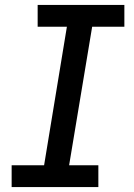

<svg xmlns="http://www.w3.org/2000/svg" viewBox="-20 -755 540 775"><path d="M27 0V-88H158L250 -647H132V-735H482V-647H352L259 -88H377V0Z"/></svg>

Font: Iosevka Slab Semibold Oblique
Style: Regular
Weight: 600
Italic angle: -9°
Monospace: yes
Designer: Belleve Invis
Foundry: Belleve Invis
Version: Version 11.1.1; ttfautohint (v1.8.3)